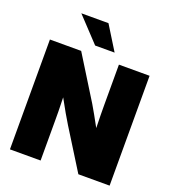

<svg xmlns="http://www.w3.org/2000/svg" viewBox="-165 -1071 1069 1195"><g transform="rotate(20 369.0 -474.0)"><path d="M39.1 0V-727.5H246.1L423.3 -441.9Q436 -421.4 456.5 -384.3Q477.1 -347.2 498.5 -308.1Q497.1 -352.1 496.6 -393.6Q496.1 -435.1 496.1 -460.9V-727.5H699.2V0H492.2L326.7 -265.6Q311 -290.5 288.3 -330.3Q265.6 -370.1 239.7 -417.5Q241.7 -368.2 241.9 -327.9Q242.2 -287.6 242.2 -265.6V0ZM316.4 -788.6 167 -947.8H346.7L445.3 -788.6Z"/></g></svg>

Font: Inter Display Black
Style: Regular
Weight: 900
Designer: Rasmus Andersson
Foundry: rsms
Version: Version 4.000;git-a52131595